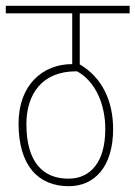

<svg xmlns="http://www.w3.org/2000/svg" viewBox="-20 -642 467 662"><path d="M427 -596V-622H0V-596H229V-421C127 -421 44 -349 44 -216C44 -71 112 0 217 0C306 0 370 -67 370 -197C370 -294 332 -375 255 -420V-596ZM216 -26C128 -26 71 -83 71 -214C71 -317 125 -396 241 -396H246C309 -361 343 -283 343 -197C343 -83 292 -26 216 -26Z"/></svg>

Font: Noto Sans Devanagari ExtraCondensed Thin
Style: Regular
Weight: 100
Width: 2
Designer: Jelle Bosma - Monotype Design Team
Foundry: Monotype Imaging Inc.
Version: Version 2.004